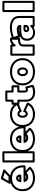

<svg xmlns="http://www.w3.org/2000/svg" viewBox="1873 -2738 880 4706"><g transform="rotate(-90 2313.0 -385.0)"><path d="M-20 -271Q-20 -410.6 67.6 -495.4Q155.3 -580.1 296.9 -580.1Q300.8 -580.1 309.3 -579.6Q317.9 -579.1 321.8 -579.1Q464.4 -570.8 543.2 -473.4Q622.1 -376 612.8 -222.2Q612.3 -211.9 604.7 -205.1Q597.2 -198.2 587.9 -198.2H479L568.8 -109.9Q576.2 -102.5 576.2 -92.3Q576.2 -82 569.8 -75.2Q472.2 33.2 303.2 33.2Q154.8 33.2 67.4 -49.8Q-20 -132.8 -20 -271ZM29.8 -271Q29.8 -153.3 101.6 -85.2Q173.3 -17.1 303.2 -17.1Q433.1 -17.1 516.1 -91.8L433.1 -172.9Q379.9 -132.8 323.2 -132.8Q282.7 -132.8 252.2 -154.5Q221.7 -176.3 208 -214.8Q204.6 -225.6 205.6 -232.4Q206.5 -239.3 210.7 -242.4Q214.8 -245.6 219.7 -246.8Q224.6 -248 228.5 -248H231.9H564Q565.4 -379.4 494.6 -454.6Q423.8 -529.8 296.9 -529.8Q173.8 -529.8 101.8 -460Q29.8 -390.1 29.8 -271ZM166 -603 272.9 -792Q277.3 -799.3 286.1 -802.7Q294.9 -806.2 303.2 -804.2L493.2 -744.1Q495.1 -743.7 497.8 -742.9Q500.5 -742.2 505.9 -738.8Q511.2 -735.4 513.7 -731Q516.1 -726.6 513.9 -718.8Q511.7 -710.9 502 -702.1L365.2 -573.2Q356 -565.9 348.1 -565.9H188Q188 -566.4 183.6 -565.7Q179.2 -564.9 173.8 -567.1Q168.5 -569.3 163.8 -572.3Q159.2 -575.2 159.4 -583.3Q159.7 -591.3 166 -603ZM202.1 -332Q210.4 -373.5 235.1 -401.9Q259.8 -430.2 298.8 -430.2Q340.3 -430.2 365.7 -399.2Q391.1 -368.2 388.2 -325.2Q387.2 -316.4 380.1 -309.1Q373 -301.8 362.8 -301.8H227.1Q197.8 -301.8 202.1 -332ZM231 -616.2H337.9L437 -709L307.1 -750ZM261.2 -352.1H335Q326.2 -379.9 298.8 -379.9Q274.9 -379.9 261.2 -352.1ZM276.9 -198.2Q294.4 -183.1 323.2 -183.1Q349.6 -183.1 378.9 -198.2Z M683.6 0V-742.2Q683.6 -752.9 691.7 -760Q699.7 -767.1 709 -767.1H933.6Q944.3 -767.1 951.7 -759.3Q959 -751.5 959 -742.2V0Q959 10.7 950.9 17.8Q942.9 24.9 933.6 24.9H709Q698.2 24.9 690.9 17.1Q683.6 9.3 683.6 0ZM733.9 -24.9H908.7V-716.8H733.9Z M938.5 -271Q938.5 -410.6 1026.1 -495.4Q1113.8 -580.1 1255.4 -580.1Q1259.3 -580.1 1267.8 -579.6Q1276.4 -579.1 1280.3 -579.1Q1422.9 -570.8 1501.7 -473.4Q1580.6 -376 1571.3 -222.2Q1570.8 -211.9 1563.2 -205.1Q1555.7 -198.2 1546.4 -198.2H1437.5L1527.3 -109.9Q1534.7 -102.5 1534.7 -92.3Q1534.7 -82 1528.3 -75.2Q1430.7 33.2 1261.7 33.2Q1113.3 33.2 1025.9 -49.8Q938.5 -132.8 938.5 -271ZM988.3 -271Q988.3 -153.3 1060.1 -85.2Q1131.8 -17.1 1261.7 -17.1Q1391.6 -17.1 1474.6 -91.8L1391.6 -172.9Q1338.4 -132.8 1281.7 -132.8Q1241.2 -132.8 1210.7 -154.5Q1180.2 -176.3 1166.5 -214.8Q1163.1 -225.6 1164.1 -232.4Q1165 -239.3 1169.2 -242.4Q1173.3 -245.6 1178.2 -246.8Q1183.1 -248 1187 -248H1190.4H1522.5Q1523.9 -379.4 1453.1 -454.6Q1382.3 -529.8 1255.4 -529.8Q1132.3 -529.8 1060.3 -460Q988.3 -390.1 988.3 -271ZM1160.6 -332Q1168.9 -373.5 1193.6 -401.9Q1218.3 -430.2 1257.3 -430.2Q1298.8 -430.2 1324.2 -399.2Q1349.6 -368.2 1346.7 -325.2Q1345.7 -316.4 1338.6 -309.1Q1331.5 -301.8 1321.3 -301.8H1185.5Q1156.2 -301.8 1160.6 -332ZM1219.7 -352.1H1293.5Q1284.7 -379.9 1257.3 -379.9Q1233.4 -379.9 1219.7 -352.1ZM1235.4 -198.2Q1252.9 -183.1 1281.7 -183.1Q1308.1 -183.1 1337.4 -198.2Z M1552.2 -271Q1552.2 -409.7 1638.9 -494.9Q1725.6 -580.1 1866.2 -580.1Q1961.9 -580.1 2036.9 -534.4Q2111.8 -488.8 2148.4 -407.2Q2152.3 -397.9 2148.7 -388.2Q2145 -378.4 2135.3 -374L1956.1 -297.9Q1946.3 -293.9 1936.5 -297.6Q1926.8 -301.3 1923.3 -311Q1907.7 -348.1 1876.5 -348.1Q1856.4 -348.1 1842.8 -329.3Q1829.1 -310.5 1829.1 -272Q1829.1 -232.9 1842.8 -213.9Q1856.4 -194.8 1876.5 -194.8Q1892.6 -194.8 1902.6 -203.1Q1912.6 -211.4 1919.4 -235.8Q1921.4 -241.7 1924.8 -246.1Q1928.2 -250.5 1935.8 -253.9Q1943.4 -257.3 1953.1 -252L2135.3 -168Q2144.5 -163.6 2148.4 -153.8Q2152.3 -144 2148.4 -134.8Q2115.2 -54.7 2039.8 -10.7Q1964.4 33.2 1864.3 33.2Q1724.6 33.2 1638.4 -50.8Q1552.2 -134.8 1552.2 -271ZM1602.1 -271Q1602.1 -153.8 1672.4 -85.4Q1742.7 -17.1 1864.3 -17.1Q1943.8 -17.1 2002.4 -47.4Q2061 -77.6 2092.3 -132.8L1957 -194.8Q1930.7 -145 1876.5 -145Q1830.6 -145 1804.9 -181.6Q1779.3 -218.3 1779.3 -272Q1779.3 -325.2 1804.9 -361.6Q1830.6 -397.9 1876.5 -397.9Q1927.2 -397.9 1957 -353L2091.3 -410.2Q2058.1 -467.3 2000 -498.5Q1941.9 -529.8 1866.2 -529.8Q1744.1 -529.8 1673.1 -460.2Q1602.1 -390.6 1602.1 -271Z M2098.6 -375V-517.1Q2098.6 -527.8 2106.7 -534.9Q2114.7 -542 2124 -542H2173.8V-669.9Q2173.8 -680.7 2181.6 -687.7Q2189.5 -694.8 2198.7 -694.8H2422.9Q2433.6 -694.8 2440.7 -687Q2447.8 -679.2 2447.8 -669.9V-542H2550.8Q2561.5 -542 2568.6 -534.2Q2575.7 -526.4 2575.7 -517.1V-375Q2575.7 -364.3 2567.9 -357.2Q2560.1 -350.1 2550.8 -350.1H2447.8V-210Q2447.8 -197.3 2451.9 -193.1Q2456.1 -189 2466.8 -189Q2478 -189 2513.7 -201.2Q2520.5 -205.6 2532 -201.9Q2543.5 -198.2 2546.9 -184.1L2585 -29.8Q2586.9 -21.5 2583.7 -13.7Q2580.6 -5.9 2573.7 -2Q2543.5 16.1 2498 25.6Q2452.6 35.2 2404.8 35.2Q2301.8 36.1 2237.8 -21.7Q2173.8 -79.6 2173.8 -175.8V-350.1H2124Q2113.3 -350.1 2106 -357.9Q2098.6 -365.7 2098.6 -375ZM2148.9 -399.9H2198.7Q2208 -399.9 2215.8 -392.8Q2223.6 -385.7 2223.6 -375V-175.8Q2223.6 -101.1 2271.7 -57.9Q2319.8 -14.6 2404.8 -15.1Q2478 -15.1 2531.7 -38.1L2504.9 -146Q2478.5 -139.2 2467.8 -139.2Q2436.5 -138.7 2417.2 -158.7Q2397.9 -178.7 2397.9 -210V-375Q2397.9 -384.3 2405 -392.1Q2412.1 -399.9 2422.9 -399.9H2525.9V-492.2H2422.9Q2413.6 -492.2 2405.8 -499.3Q2397.9 -506.3 2397.9 -517.1V-645H2223.6V-517.1Q2223.6 -507.8 2216.6 -500Q2209.5 -492.2 2198.7 -492.2H2148.9Z M2664.8 -50.8Q2572.8 -134.8 2572.8 -273.9Q2572.8 -413.1 2664.8 -496.6Q2756.8 -580.1 2906.7 -580.1Q3056.6 -580.1 3148.7 -496.6Q3240.7 -413.1 3240.7 -273.9Q3240.7 -134.8 3148.7 -50.8Q3056.6 33.2 2906.7 33.2Q2756.8 33.2 2664.8 -50.8ZM2698.7 -460.7Q2622.6 -391.6 2622.6 -273.9Q2622.6 -156.2 2698.7 -86.7Q2774.9 -17.1 2906.7 -17.1Q3038.6 -17.1 3114.7 -86.7Q3190.9 -156.2 3190.9 -273.9Q3190.9 -391.6 3114.7 -460.7Q3038.6 -529.8 2906.7 -529.8Q2774.9 -529.8 2698.7 -460.7ZM2828.6 -177.7Q2799.8 -215.3 2799.8 -271Q2799.8 -326.7 2828.6 -364.3Q2857.4 -401.9 2906.7 -401.9Q2956.1 -401.9 2984.9 -364.3Q3013.7 -326.7 3013.7 -271Q3013.7 -215.3 2984.9 -177.7Q2956.1 -140.1 2906.7 -140.1Q2857.4 -140.1 2828.6 -177.7ZM2865.5 -331.8Q2849.6 -311.5 2849.6 -271Q2849.6 -230.5 2865.5 -210.2Q2881.3 -189.9 2906.7 -189.9Q2932.1 -189.9 2948 -210.2Q2963.9 -230.5 2963.9 -271Q2963.9 -311.5 2948 -331.8Q2932.1 -352.1 2906.7 -352.1Q2881.3 -352.1 2865.5 -331.8Z M3300.8 0V-546.9Q3300.8 -557.6 3308.6 -564.7Q3316.4 -571.8 3325.7 -571.8H3550.8Q3561.5 -571.8 3568.6 -564Q3575.7 -556.2 3575.7 -546.9V-532.2Q3635.7 -582 3717.8 -582Q3728.5 -582 3735.6 -574.2Q3742.7 -566.4 3742.7 -557.1V-354Q3742.7 -343.8 3735.8 -335.4Q3729 -327.1 3713.9 -329.1Q3692.9 -332 3675.8 -332Q3625 -332 3600.3 -313.5Q3575.7 -294.9 3575.7 -261.2V0Q3575.7 10.7 3567.9 17.8Q3560.1 24.9 3550.8 24.9H3325.7Q3314.9 24.9 3307.9 17.1Q3300.8 9.3 3300.8 0ZM3350.6 -24.9H3525.9V-261.2Q3525.9 -318.4 3568.1 -350.1Q3610.4 -381.8 3675.8 -381.8H3692.9V-529.8Q3615.2 -519 3571.8 -453.1Q3564.9 -442.9 3557.9 -440.7Q3550.8 -438.5 3545.2 -442.4Q3539.6 -446.3 3535.2 -451.7Q3530.8 -457 3528.3 -461.9L3525.9 -466.8V-522H3350.6Z M3667.5 -162.1Q3667.5 -220.7 3694.6 -264.2Q3721.7 -307.6 3772.5 -330.1Q3758.8 -333.5 3754.4 -346.2L3704.6 -496.1Q3701.7 -505.9 3706.1 -514.9Q3710.4 -523.9 3719.7 -526.9Q3869.1 -582 3998.5 -582Q4125 -582 4200.2 -522Q4275.4 -461.9 4275.4 -354V0Q4275.4 10.7 4267.6 17.8Q4259.8 24.9 4250.5 24.9H4029.3Q4018.6 24.9 4011.5 17.1Q4004.4 9.3 4004.4 0Q3899.4 35.2 3875.5 35.2Q3780.3 35.2 3723.9 -19Q3667.5 -73.2 3667.5 -162.1ZM3717.3 -162.1Q3717.3 -92.8 3758.1 -54Q3798.8 -15.1 3875.5 -15.1Q3966.3 -15.1 4009.3 -74.2Q4016.6 -84.5 4024.2 -86.9Q4031.7 -89.4 4036.9 -85Q4042 -80.6 4046.4 -75Q4050.8 -69.3 4052.7 -64.5L4054.7 -59.1V-24.9H4225.6V-354Q4225.6 -439 4167.5 -485.6Q4109.4 -532.2 3998.5 -532.2Q3890.6 -532.2 3759.3 -488.8L3794.4 -386.2Q3796.4 -386.2 3800.3 -388.2Q3882.3 -414.1 3944.3 -414.1Q3992.2 -414.1 4023.2 -392.3Q4054.2 -370.6 4054.7 -330.1Q4054.7 -318.8 4047.1 -311.5Q4039.6 -304.2 4029.3 -304.2H3904.3Q3861.3 -304.2 3821.3 -293.9Q3767.6 -279.8 3742.4 -247.6Q3717.3 -215.3 3717.3 -162.1ZM3851.6 -350.1Q3885.7 -354 3904.3 -354H3991.7Q3977.1 -363.8 3944.3 -363.8Q3909.2 -363.8 3851.6 -350.1ZM3878.4 -181.2Q3878.4 -212.4 3899.2 -231.2Q3919.9 -250 3951.7 -250H4029.3Q4038.6 -250 4046.6 -242.9Q4054.7 -235.8 4054.7 -225.1V-174.8Q4054.7 -167 4050.3 -161.1Q4033.2 -135.7 4007.8 -121.8Q3982.4 -107.9 3953.6 -107.9Q3920.4 -107.9 3899.4 -128.4Q3878.4 -148.9 3878.4 -181.2ZM3928.7 -181.2Q3928.7 -168 3933.8 -163.1Q3939 -158.2 3953.6 -158.2Q3983.9 -158.2 4004.4 -183.1V-200.2H3951.7Q3936.5 -200.2 3932.6 -196.5Q3928.7 -192.9 3928.7 -181.2Z M4370.1 0V-742.2Q4370.1 -752.9 4378.2 -760Q4386.2 -767.1 4395.5 -767.1H4620.1Q4630.9 -767.1 4638.2 -759.3Q4645.5 -751.5 4645.5 -742.2V0Q4645.5 10.7 4637.5 17.8Q4629.4 24.9 4620.1 24.9H4395.5Q4384.8 24.9 4377.4 17.1Q4370.1 9.3 4370.1 0ZM4420.4 -24.9H4595.2V-716.8H4420.4Z"/></g></svg>

Font: Trueno Black Outline
Style: Regular
Weight: 900
Width: 6
Designer: Julieta Ulanovsky
Foundry: Julieta Ulanovsky
Version: Version 3.001b | FøM Fix